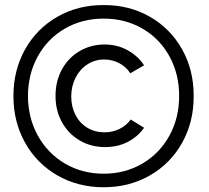

<svg xmlns="http://www.w3.org/2000/svg" viewBox="-20 -748 842 775"><path d="M204.1 -360.4Q204.1 -420.4 230 -467.8Q255.9 -515.1 301.3 -541.7Q346.7 -568.4 402.3 -568.4Q453.1 -568.4 495.1 -545.2Q537.1 -522 561.5 -484.4L505.9 -452.1Q490.7 -477.1 462.4 -492.4Q434.1 -507.8 400.4 -507.8Q362.8 -507.8 332.5 -488Q302.2 -468.3 284.9 -434.1Q267.6 -399.9 267.6 -358.4Q267.6 -316.9 284.7 -283.9Q301.8 -251 332.3 -232.4Q362.8 -213.9 402.3 -213.9Q434.1 -213.9 462.2 -227.5Q490.2 -241.2 507.8 -265.6L561.5 -232.4Q538.1 -197.8 497.1 -176Q456.1 -154.3 404.3 -154.3Q347.2 -154.3 301.5 -181.2Q255.9 -208 230 -254.9Q204.1 -301.8 204.1 -360.4ZM34.2 -360.4Q34.2 -464.8 81.3 -548.8Q128.4 -632.8 211.7 -680.4Q294.9 -728 398.4 -727.5Q502 -728 585 -680.4Q668 -632.8 715.1 -548.8Q762.2 -464.8 761.7 -360.4Q762.2 -255.9 715.3 -171.9Q668.5 -87.9 585.2 -40Q502 7.8 398.4 7.8Q294.9 7.8 211.7 -40Q128.4 -87.9 81.3 -171.9Q34.2 -255.9 34.2 -360.4ZM703.1 -360.4Q703.1 -449.7 663.8 -521Q624.5 -592.3 554.9 -632.6Q485.4 -672.9 398.4 -672.9Q311.5 -672.9 241.9 -632.6Q172.4 -592.3 132.8 -521Q93.3 -449.7 92.8 -360.4Q93.3 -271.5 133.1 -200Q172.9 -128.4 242.4 -87.6Q312 -46.9 398.4 -46.9Q484.9 -46.9 554.4 -87.6Q624 -128.4 663.6 -200Q703.1 -271.5 703.1 -360.4Z"/></svg>

Font: Reddit Sans Vanilla
Style: Regular
Weight: 400
Designer: Stephen Hutchings
Foundry: Reddit
Version: Version 1.013